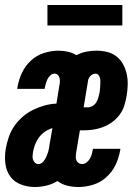

<svg xmlns="http://www.w3.org/2000/svg" viewBox="-34 -741 554 769"><path d="M105 8Q76 8 49 -2.5Q22 -13 6.5 -35Q-9 -57 -12.5 -86Q-16 -115 -11 -145Q-7 -168 1 -191.5Q9 -215 23 -235.5Q37 -256 56.5 -273Q76 -290 98.5 -301Q121 -312 144.5 -318.5Q168 -325 192 -326L204 -400Q206 -408 206 -415.5Q206 -423 204 -430Q202 -437 197 -441.5Q192 -446 184 -446Q175 -446 167.5 -439Q160 -432 156 -423.5Q152 -415 149.5 -406Q147 -397 145 -388Q145 -387 145 -386.5Q145 -386 145 -385H35Q35 -387 35.5 -388.5Q36 -390 36 -392Q41 -422 54 -449.5Q67 -477 89.5 -498Q112 -519 141.5 -528.5Q171 -538 199 -538Q219 -538 237.5 -534Q256 -530 272 -520Q291 -530 311 -534Q331 -538 352 -538Q374 -538 395 -533Q416 -528 432.5 -515Q449 -502 459 -483.5Q469 -465 473.5 -444.5Q478 -424 477.5 -401.5Q477 -379 473 -357Q470 -338 464 -318.5Q458 -299 445.5 -282Q433 -265 416 -252.5Q399 -240 379.5 -232.5Q360 -225 340.5 -222Q321 -219 301 -219H286L271 -130Q270 -122 269.5 -114Q269 -106 272 -99Q275 -92 281 -88Q287 -84 295 -84Q305 -84 313 -90.5Q321 -97 326 -105.5Q331 -114 333.5 -123.5Q336 -133 338 -142Q338 -143 338 -143.5Q338 -144 338 -145H448Q448 -143 448 -141.5Q448 -140 447 -138Q442 -108 428.5 -80Q415 -52 391.5 -31Q368 -10 338.5 -1Q309 8 280 8Q257 8 235 2.5Q213 -3 196 -16Q175 -3 151.5 2.5Q128 8 105 8ZM301 -311H317Q327 -311 336.5 -316.5Q346 -322 351.5 -331Q357 -340 360 -350.5Q363 -361 365 -371Q366 -378 366.5 -385Q367 -392 367.5 -399.5Q368 -407 368 -414.5Q368 -422 366.5 -428.5Q365 -435 360.5 -440.5Q356 -446 349 -446Q338 -446 329.5 -438Q321 -430 319 -420ZM120 -84Q131 -84 139.5 -94Q148 -104 152.5 -115Q157 -126 160 -137Q163 -148 164 -160L176 -228Q160 -223 146 -213.5Q132 -204 122 -190.5Q112 -177 106.5 -162Q101 -147 98 -131Q97 -123 96.5 -115.5Q96 -108 98.5 -101Q101 -94 106.5 -89Q112 -84 120 -84ZM156 -639V-721H456V-639Z"/></svg>

Font: Iosevka Slab Heavy
Style: Italic
Weight: 900
Italic angle: -9°
Monospace: yes
Designer: Belleve Invis
Foundry: Belleve Invis
Version: Version 11.1.0; ttfautohint (v1.8.3)